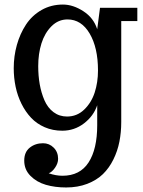

<svg xmlns="http://www.w3.org/2000/svg" viewBox="-20 -558 625 839"><path d="M269 261.2Q220.2 261.2 180.2 249.5Q140.1 237.8 113 210.4Q85.9 183.1 85.9 144Q85.9 106.4 110.1 87.2Q134.3 67.9 168 67.9Q195.3 67.9 214.6 87.2Q233.9 106.4 233.9 136.2Q233.9 155.3 220.7 174.6Q207.5 193.8 192.9 199.2Q224.1 210 252.9 210Q329.6 210 367.2 151.6Q404.8 93.3 404.8 -11.2V-98.1Q389.2 -51.3 347.2 -19Q305.2 13.2 252 13.2Q210.4 13.2 175.5 -2Q140.6 -17.1 116 -43.2Q91.3 -69.3 74 -104.2Q56.6 -139.2 48.3 -178.7Q40 -218.3 40 -259.8Q40 -312.5 53.7 -361.6Q67.4 -410.6 93.5 -450.4Q119.6 -490.2 161.4 -514.2Q203.1 -538.1 254.9 -538.1Q299.3 -538.1 344.2 -509Q389.2 -480 404.8 -430.2L417 -523.9H580.1V-465.8H509.8V-24.9Q509.8 20.5 501.7 61.3Q493.7 102.1 475.3 139.2Q457 176.3 429.7 202.9Q402.3 229.5 361.1 245.4Q319.8 261.2 269 261.2ZM272.9 -48.8Q316.4 -48.8 347.9 -79.1Q379.4 -109.4 393.8 -153.8Q408.2 -198.2 408.2 -250Q408.2 -349.6 371.8 -411.4Q335.4 -473.1 274.9 -473.1Q234.9 -473.1 205.1 -443.4Q175.3 -413.6 161.1 -368.2Q147 -322.8 147 -269Q147 -227.1 153.6 -189.7Q160.2 -152.3 174.3 -119.6Q188.5 -86.9 213.9 -67.9Q239.3 -48.8 272.9 -48.8Z"/></svg>

Font: Trocchi
Style: Regular
Weight: 400
Designer: vernon adams
Version: Version 1.0; ttfautohint (v0.8) -l 6 -r 50 -G 100